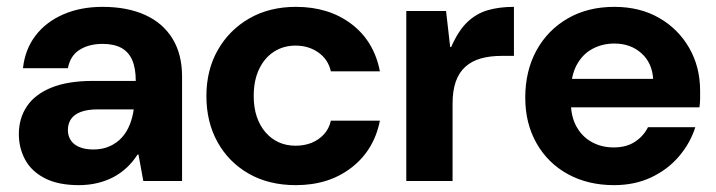

<svg xmlns="http://www.w3.org/2000/svg" viewBox="-20 -528 2088 560"><path d="M210 12Q150 12 111 -8Q72 -28 53.5 -62Q35 -96 35 -137Q35 -183 58.5 -218Q82 -253 130 -272.5Q178 -292 251 -292H376Q376 -329 365.5 -353Q355 -377 333.5 -388.5Q312 -400 279 -400Q240 -400 212.5 -383Q185 -366 178 -329H47Q53 -384 83.5 -424Q114 -464 164.5 -486Q215 -508 279 -508Q351 -508 403 -484.5Q455 -461 483 -415.5Q511 -370 511 -305V0H398L384 -77H381Q367 -55 349 -38.5Q331 -22 310 -11Q289 0 263.5 6Q238 12 210 12ZM252 -92Q279 -92 300 -101.5Q321 -111 335.5 -127Q350 -143 358.5 -164.5Q367 -186 370 -209H266Q235 -209 215.5 -201.5Q196 -194 187 -180.5Q178 -167 178 -149Q178 -131 187 -118Q196 -105 213 -98.5Q230 -92 252 -92Z M843 12Q764 12 705.5 -21.5Q647 -55 614.5 -113.5Q582 -172 582 -248Q582 -324 615.5 -382.5Q649 -441 707.5 -474.5Q766 -508 843 -508Q939 -508 1005 -458Q1071 -408 1088 -320H945Q937 -355 908.5 -375Q880 -395 842 -395Q807 -395 779.5 -377.5Q752 -360 736 -327Q720 -294 720 -248Q720 -214 729 -187.5Q738 -161 754.5 -142Q771 -123 793 -113Q815 -103 842 -103Q868 -103 889 -111.5Q910 -120 925 -136.5Q940 -153 945 -176H1088Q1071 -90 1005 -39Q939 12 843 12Z M1165 0V-496H1281L1293 -391H1296Q1317 -439 1343.5 -464Q1370 -489 1403.5 -498.5Q1437 -508 1479 -508V-365H1443Q1409 -365 1382.5 -357.5Q1356 -350 1337.5 -333.5Q1319 -317 1309.5 -290.5Q1300 -264 1300 -225V0Z M1771 12Q1695 12 1636.5 -20Q1578 -52 1545 -110Q1512 -168 1512 -243Q1512 -321 1544.5 -380.5Q1577 -440 1635.5 -474Q1694 -508 1772 -508Q1846 -508 1902 -476Q1958 -444 1990 -388.5Q2022 -333 2022 -263Q2022 -253 2022 -240.5Q2022 -228 2020 -215H1608V-298H1885Q1882 -345 1850.5 -373Q1819 -401 1772 -401Q1737 -401 1708 -385.5Q1679 -370 1662 -338.5Q1645 -307 1645 -259V-230Q1645 -189 1661 -159.5Q1677 -130 1705.5 -114Q1734 -98 1770 -98Q1807 -98 1832 -114.5Q1857 -131 1870 -157H2008Q1993 -110 1960 -71.5Q1927 -33 1879 -10.5Q1831 12 1771 12Z"/></svg>

Font: DM Sans 36pt
Style: Bold
Weight: 700
Version: Version 4.004;gftools[0.9.30]